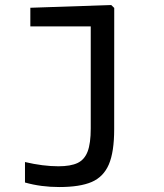

<svg xmlns="http://www.w3.org/2000/svg" viewBox="-20 -545 660 774"><path d="M218.7 209Q182.5 209 148 204.5Q113.5 200 80.7 190.7V108.2Q153.5 125.3 215.5 125.3Q264.8 125.3 292.8 112Q320.7 98.7 333.2 65.9Q345.8 33.2 345.8 -27.2V-470.3L368.3 -438.5H102.3V-513.7L428.3 -524.8L440.5 -513L440.3 -24.3Q440.3 67.5 418.8 117.8Q397.2 168 349.8 188.5Q302.3 209 218.7 209Z"/></svg>

Font: Monaspace Neon Var ExtraLight
Style: Regular
Weight: 200
Designer: Riley Cran and the Lettermatic Team
Version: Version 1.200 (Monaspace Neon Var)